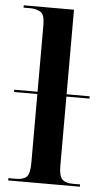

<svg xmlns="http://www.w3.org/2000/svg" viewBox="-54 -795 447 830"><g transform="rotate(5 169.5 -380.0)"><path d="M14 0H325V-10H291Q262 -10 247.5 -24Q233 -38 233 -83V-383H333V-393H233V-760H15V-750H46Q70 -750 88.5 -739Q107 -728 107 -684V-393H6V-383H107V-83Q107 -38 93 -24Q79 -10 48 -10H14Z"/></g></svg>

Font: Noto Serif Display Semi
Style: Regular
Weight: 600
Designer: Monotype Design Team
Foundry: Monotype Imaging Inc.
Version: Version 1.900